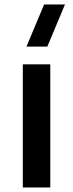

<svg xmlns="http://www.w3.org/2000/svg" viewBox="-20 -822 320 842"><path d="M265 -802.5 187.5 -617.5H96L173.5 -802.5ZM80 0V-540H200.5V0Z"/></svg>

Font: Vortex Mix
Style: Bold
Weight: 700
Designer: Mikhail Sharanda
Foundry: Mikhail Sharanda
Version: Version 4.504;Glyphs 3.1.2 (3151)